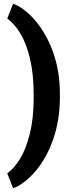

<svg xmlns="http://www.w3.org/2000/svg" viewBox="-20 -804 393 1044"><path d="M305.7 -275.4Q305.7 -151.9 269.8 -48.3Q233.9 55.2 172.9 127Q113.8 195.8 51.3 219.7L19.5 138.7Q58.1 110.4 90.1 57.4Q122.1 4.4 142.3 -77.1Q162.6 -158.7 163.1 -266.1V-290Q163.1 -400.9 143.3 -484.1Q123.5 -567.4 91.3 -620.8Q59.1 -674.3 19.5 -703.1L51.3 -784.2Q115.7 -758.8 173.8 -689.7Q231.9 -620.6 268.6 -520.5Q305.7 -418 305.7 -289.1Z"/></svg>

Font: Mardoto Black
Style: Regular
Weight: 900
Designer: Christian Robertson, Vahan Hovhannisyan
Foundry: Google
Version: Version 1.000